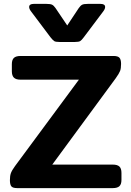

<svg xmlns="http://www.w3.org/2000/svg" viewBox="-20 -968 676 988"><path d="M240 -776 140 -909Q130 -922 130 -932Q130 -948 154 -948H219Q240 -948 248.5 -943.5Q257 -939 266 -926L326 -837L385 -926Q394 -939 402.5 -943.5Q411 -948 432 -948H497Q521 -948 521 -932Q521 -922 511 -909L411 -776Q400 -761 392.5 -756.5Q385 -752 365 -752H286Q266 -752 259 -756.5Q252 -761 240 -776ZM31 -41Q31 -63 36 -77Q41 -91 57 -113L386 -558H86Q62 -558 51.5 -568.5Q41 -579 41 -601V-638Q41 -660 51.5 -670Q62 -680 86 -680H564Q587 -680 595 -670.5Q603 -661 603 -639Q603 -616 598 -603Q593 -590 576 -566L249 -121H560Q584 -121 594.5 -111Q605 -101 605 -78V-42Q605 -20 594.5 -10Q584 0 560 0H69Q46 0 38.5 -9Q31 -18 31 -41Z"/></svg>

Font: Mitr Medium
Style: Regular
Weight: 500
Designer: Thanarat Vachiruckul
Foundry: Cadson Demak
Version: Version 1.002